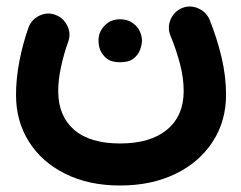

<svg xmlns="http://www.w3.org/2000/svg" viewBox="-20 -299 743 591"><path d="M349.6 272Q253.4 272 181.2 236.1Q108.9 200.2 69.1 137.2Q29.3 74.2 29.3 -6.8Q29.3 -57.6 39.8 -111.3Q50.3 -165 67.9 -214.8Q77.6 -239.7 102.3 -251.2Q127 -262.7 151.4 -252.9Q175.8 -243.7 187.5 -219Q199.2 -194.3 189.5 -169.4Q176.3 -132.3 167.7 -92.5Q159.2 -52.7 159.2 -18.6Q159.2 57.6 207.8 100.1Q256.3 142.6 349.6 142.6Q442.9 142.6 494.1 100.1Q545.4 57.6 545.4 -19Q545.4 -58.1 534.4 -100.8Q523.4 -143.6 504.9 -189Q494.6 -213.4 504.9 -238.3Q515.1 -263.2 539.6 -273.9Q564 -284.2 589.1 -273.7Q614.3 -263.2 625 -238.8Q647.9 -181.6 661.9 -123Q675.8 -64.5 675.8 -7.3Q675.8 74.2 634.5 137.5Q593.3 200.7 519.8 236.3Q446.3 272 349.6 272ZM283.2 -175.3Q283.2 -200.2 301.8 -220Q320.3 -239.7 349.1 -239.7Q369.6 -239.7 384 -231Q398.4 -222.2 406.7 -209.5Q417 -191.9 417 -174.8Q417 -161.6 411.1 -145.8Q405.3 -129.9 390.9 -118.7Q376.5 -107.4 349.6 -107.4Q322.3 -107.4 308.1 -119.1Q293.9 -130.9 288.1 -146Q283.2 -159.2 283.2 -175.3Z"/></svg>

Font: Mikhak-DS1-FD Bold
Style: Bold
Weight: 700
Designer: Amin Abedi
Version: Version 3.2